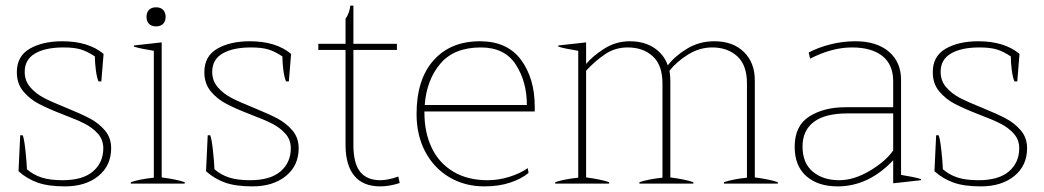

<svg xmlns="http://www.w3.org/2000/svg" viewBox="-20 -654 3719 684"><path d="M46 -44 52 -172H61Q66 -160 70.5 -119Q75 -78 76 -51Q99 -31 128.5 -21.5Q158 -12 203 -12Q275 -12 311.5 -43.5Q348 -75 348 -126Q348 -156 329 -177.5Q310 -199 281.5 -213.5Q253 -228 205 -246Q151 -267 118.5 -284Q86 -301 63 -328.5Q40 -356 40 -397Q40 -454 86 -480.5Q132 -507 202 -507Q295 -507 349 -462L341 -364H331Q325 -377 321.5 -404Q318 -431 318 -453Q291 -471 267.5 -478Q244 -485 206 -485Q142 -485 105 -463.5Q68 -442 68 -398Q68 -366 88 -343Q108 -320 137 -305Q166 -290 216 -270Q270 -248 301 -231.5Q332 -215 354 -189Q376 -163 376 -126Q376 -64 330.5 -27Q285 10 211 10Q152 10 114 -3.5Q76 -17 46 -44Z M502 -594Q502 -610 511 -619Q520 -628 536 -628Q552 -628 561 -619Q570 -610 570 -594Q570 -578 561 -569Q552 -560 536 -560Q520 -560 511 -569Q502 -578 502 -594ZM446 -5Q479 -16 528 -21V-473Q478 -481 457 -488V-492L556 -503V-22Q609 -15 638 -5V0H446Z M714 -44 720 -172H729Q734 -160 738.5 -119Q743 -78 744 -51Q767 -31 796.5 -21.5Q826 -12 871 -12Q943 -12 979.5 -43.5Q1016 -75 1016 -126Q1016 -156 997 -177.5Q978 -199 949.5 -213.5Q921 -228 873 -246Q819 -267 786.5 -284Q754 -301 731 -328.5Q708 -356 708 -397Q708 -454 754 -480.5Q800 -507 870 -507Q963 -507 1017 -462L1009 -364H999Q993 -377 989.5 -404Q986 -431 986 -453Q959 -471 935.5 -478Q912 -485 874 -485Q810 -485 773 -463.5Q736 -442 736 -398Q736 -366 756 -343Q776 -320 805 -305Q834 -290 884 -270Q938 -248 969 -231.5Q1000 -215 1022 -189Q1044 -163 1044 -126Q1044 -64 998.5 -27Q953 10 879 10Q820 10 782 -3.5Q744 -17 714 -44Z M1404 -2Q1367 10 1335 10Q1273 10 1242 -28Q1211 -66 1211 -138V-476H1114V-498H1211V-587Q1225 -607 1228 -634H1239V-498H1394V-476H1239V-138Q1239 -72 1263 -42Q1287 -12 1335 -12Q1362 -12 1399 -25Z M1492 -257V-252Q1492 -183 1517.5 -128.5Q1543 -74 1594 -43Q1645 -12 1717 -12Q1756 -12 1794.5 -24Q1833 -36 1860 -55L1863 -38Q1838 -17 1797.5 -3.5Q1757 10 1706 10Q1636 10 1581 -22.5Q1526 -55 1495 -113.5Q1464 -172 1464 -248Q1464 -371 1524.5 -439Q1585 -507 1690 -507Q1787 -507 1836 -441Q1885 -375 1885 -274V-257ZM1493 -280H1857Q1857 -363 1817.5 -424Q1778 -485 1693 -485Q1598 -485 1549 -427.5Q1500 -370 1493 -280Z M2751 -5V0H2559V-5Q2592 -16 2641 -21V-357Q2641 -422 2606.5 -453.5Q2572 -485 2517 -485Q2472 -485 2431 -459.5Q2390 -434 2365 -402Q2368 -386 2368 -368V-22Q2421 -15 2450 -5V0H2258V-5Q2291 -16 2340 -21V-357Q2340 -422 2305.5 -453.5Q2271 -485 2216 -485Q2171 -485 2135 -460.5Q2099 -436 2068 -402V-22Q2121 -15 2150 -5V0H1958V-5Q1991 -16 2040 -21V-473Q1990 -481 1969 -488V-492L2068 -503V-426Q2091 -454 2132.5 -480.5Q2174 -507 2224 -507Q2274 -507 2309.5 -484Q2345 -461 2359 -421Q2384 -454 2427.5 -480.5Q2471 -507 2525 -507Q2591 -507 2630 -469Q2669 -431 2669 -368V-22Q2722 -15 2751 -5Z M2811 -131Q2811 -206 2863 -239Q2915 -272 2992 -272H3162V-364Q3162 -424 3123.5 -454.5Q3085 -485 3015 -485Q2944 -485 2866 -445L2861 -467Q2895 -485 2938.5 -496Q2982 -507 3027 -507Q3103 -507 3146.5 -470Q3190 -433 3190 -370V-31Q3240 -23 3261 -16V-12L3162 -1V-83Q3074 10 2964 10Q2894 10 2852.5 -26.5Q2811 -63 2811 -131ZM3162 -118V-250H3000Q2919 -250 2879 -219.5Q2839 -189 2839 -132Q2839 -73 2875.5 -42.5Q2912 -12 2970 -12Q3022 -12 3078.5 -45.5Q3135 -79 3162 -118Z M3309 -44 3315 -172H3324Q3329 -160 3333.5 -119Q3338 -78 3339 -51Q3362 -31 3391.5 -21.5Q3421 -12 3466 -12Q3538 -12 3574.5 -43.5Q3611 -75 3611 -126Q3611 -156 3592 -177.5Q3573 -199 3544.5 -213.5Q3516 -228 3468 -246Q3414 -267 3381.5 -284Q3349 -301 3326 -328.5Q3303 -356 3303 -397Q3303 -454 3349 -480.5Q3395 -507 3465 -507Q3558 -507 3612 -462L3604 -364H3594Q3588 -377 3584.5 -404Q3581 -431 3581 -453Q3554 -471 3530.5 -478Q3507 -485 3469 -485Q3405 -485 3368 -463.5Q3331 -442 3331 -398Q3331 -366 3351 -343Q3371 -320 3400 -305Q3429 -290 3479 -270Q3533 -248 3564 -231.5Q3595 -215 3617 -189Q3639 -163 3639 -126Q3639 -64 3593.5 -27Q3548 10 3474 10Q3415 10 3377 -3.5Q3339 -17 3309 -44Z"/></svg>

Font: Trirong Thin
Style: Regular
Weight: 250
Designer: Katatrad Team
Foundry: CadsonDemak
Version: Version 1.001